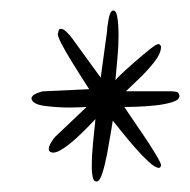

<svg xmlns="http://www.w3.org/2000/svg" viewBox="-20 -636 362 366"><path d="M164 -290Q158 -290 156.5 -299.5Q155 -309 155 -313V-320Q155 -341 157.5 -365.5Q160 -390 162 -409Q159 -406 149.5 -396Q140 -386 127 -374Q114 -362 101.5 -353.5Q89 -345 81 -345Q79 -345 76 -346.5Q73 -348 73 -352Q73 -357 77.5 -364.5Q82 -372 85 -375L145 -432Q141 -432 132.5 -431.5Q124 -431 113 -431Q90 -431 66 -434Q42 -437 40 -448Q40 -454 49.5 -458Q59 -462 64 -462L150 -466Q146 -472 136.5 -487Q127 -502 116.5 -519Q106 -536 98 -551Q90 -566 90 -572Q91 -572 91.5 -576.5Q92 -581 96 -581Q101 -581 107.5 -574.5Q114 -568 116 -565L172 -488L184 -576Q184 -583 187 -599.5Q190 -616 196 -616Q201 -616 203 -606.5Q205 -597 205.5 -586Q206 -575 206 -570Q206 -548 204 -527Q202 -506 200 -483Q201 -485 212 -495.5Q223 -506 238 -519Q253 -532 265.5 -542Q278 -552 282 -552Q284 -552 285.5 -550Q287 -548 287 -547Q287 -534 273.5 -517Q260 -500 244 -485Q228 -470 220 -462H305Q311 -462 316 -461Q321 -460 322 -454Q323 -446 309 -441.5Q295 -437 275.5 -435Q256 -433 239 -432.5Q222 -432 217 -432Q217 -432 227.5 -416.5Q238 -401 252 -380.5Q266 -360 276.5 -342.5Q287 -325 287 -321Q287 -320 286 -318Q285 -316 283 -316Q276 -316 263.5 -327.5Q251 -339 237 -355Q223 -371 211.5 -385.5Q200 -400 195 -406Q194 -400 191 -381.5Q188 -363 184 -342Q180 -321 175 -305.5Q170 -290 164 -290Z"/></svg>

Font: Birthstone
Style: Regular
Weight: 400
Designer: Robert E. Leuschke
Foundry: Robert E. Leuschke
Version: Version 1.013; ttfautohint (v1.8.3)